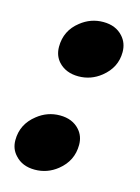

<svg xmlns="http://www.w3.org/2000/svg" viewBox="-90 -588 476 651"><g transform="rotate(15 148.0 -262.0)"><path d="M157 -334Q113 -334 87 -362Q68 -383 68 -414Q68 -471 113 -506Q148 -534 192 -534Q236 -534 261 -506Q281 -484 281 -452Q281 -398 236 -362Q201 -334 157 -334ZM96 10Q52 10 27 -18Q7 -39 7 -70Q7 -126 53 -162Q88 -190 132 -190Q176 -190 201 -162Q220 -141 220 -110Q220 -54 175 -18Q140 10 96 10Z"/></g></svg>

Font: YamahaIndonesia935. App XBold
Style: Italic
Weight: 800
Italic angle: -10°
Designer: Dalton Maag Ltd
Foundry: Dalton Maag Ltd
Version: Version 1.002; January 01, 2024; Regular/Italic